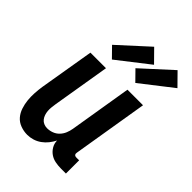

<svg xmlns="http://www.w3.org/2000/svg" viewBox="-226 -876 986 986"><g transform="rotate(45 267.0 -382.5)"><path d="M439 8H403Q382 8 361.5 4Q341 0 324.5 -11.5Q308 -23 297.5 -41Q287 -59 287 -80Q278 -62 265 -45.5Q252 -29 234.5 -16.5Q217 -4 197 2Q177 8 158 8Q132 8 108 -1Q84 -10 68.5 -28Q53 -46 45 -70Q37 -94 34.5 -119Q32 -144 33.5 -170Q35 -196 39 -222L89 -520H202L150 -207Q148 -194 146.5 -180.5Q145 -167 146 -154Q147 -141 151 -129Q155 -117 162.5 -107.5Q170 -98 181.5 -93Q193 -88 206 -88Q224 -88 241.5 -94.5Q259 -101 272 -114.5Q285 -128 292 -145Q299 -162 302 -180L358 -520H471L403 -108Q402 -104 402.5 -100Q403 -96 405.5 -93Q408 -90 411.5 -89Q415 -88 419 -88H439ZM362 -573 309 -627 469 -773 534 -707ZM192 -573 139 -627 299 -773 364 -707Z"/></g></svg>

Font: Iosevka Term Curly
Style: Bold Italic
Weight: 700
Italic angle: -9°
Designer: Belleve Invis
Foundry: Belleve Invis
Version: Version 32.3.0